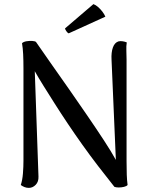

<svg xmlns="http://www.w3.org/2000/svg" viewBox="-20 -901 725 933"><path d="M120 12Q109 12 99 8Q89 4 81 -2Q89 -26 91.5 -58.5Q94 -91 94 -120V-569Q94 -607 92.5 -637.5Q91 -668 87 -691Q94 -698 108.5 -700.5Q123 -703 137 -702Q151 -701 155 -697Q187 -650 229.5 -590Q272 -530 317 -465.5Q362 -401 405.5 -337.5Q449 -274 485 -219Q521 -164 543 -124L522 -611Q520 -646 528.5 -670Q537 -694 556 -700Q565 -702 575.5 -700.5Q586 -699 596 -695Q593 -678 594 -654Q595 -630 595 -612V-118Q595 -80 596 -52Q597 -24 600 -2Q595 4 582.5 7Q570 10 557 10Q544 10 536 7Q496 -43 456.5 -94.5Q417 -146 380 -198Q343 -250 309.5 -300Q276 -350 246.5 -396.5Q217 -443 192 -483Q167 -523 149 -555L167 -43Q168 -18 153.5 -3Q139 12 120 12ZM492 -820 314 -739Q308 -741 302 -750Q296 -759 296 -763L434 -881Q445 -877 456.5 -867Q468 -857 477.5 -844.5Q487 -832 492 -820Z"/></svg>

Font: Arima Medium
Style: Regular
Weight: 500
Designer: Joana Correia and Natanael Gama
Foundry: NDISCOVER
Version: Version 1.101;gftools[0.9.23]